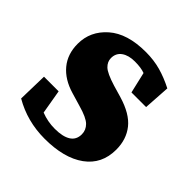

<svg xmlns="http://www.w3.org/2000/svg" viewBox="-143 -613 742 742"><g transform="rotate(45 227.5 -242.0)"><path d="M204 15Q109 15 30 -31L33 -153H113L130 -54Q148 -47 166.5 -43.5Q185 -40 205 -40Q248 -40 271 -54.5Q294 -69 294 -99Q294 -122 277 -139Q260 -156 210 -170L156 -186Q98 -203 66.5 -241Q35 -279 35 -335Q35 -404 89 -451.5Q143 -499 244 -499Q288 -499 325.5 -488.5Q363 -478 402 -458L395 -349H315L295 -435Q274 -443 240 -443Q206 -443 185.5 -428.5Q165 -414 165 -387Q165 -367 181 -351.5Q197 -336 249 -320L297 -306Q368 -285 399 -246Q430 -207 430 -151Q430 -72 370 -28.5Q310 15 204 15Z"/></g></svg>

Font: Source Serif 4
Style: Bold
Weight: 700
Designer: Frank Grießhammer
Foundry: Adobe
Version: Version 4.005;hotconv 1.1.0;makeotfexe 2.6.0